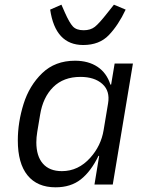

<svg xmlns="http://www.w3.org/2000/svg" viewBox="-20 -787 640 819"><path d="M383 0 403 -122H400Q368 -56 325 -22Q282 12 217 12Q139 12 97.5 -39Q56 -90 56 -188Q56 -265 80.5 -343.5Q105 -422 160 -475Q215 -528 300 -528Q357 -528 396 -502Q435 -476 451 -426H454L469 -516H547L461 0ZM365 -114Q411 -165 422 -232L441 -346Q450 -399 416.5 -429Q383 -459 323 -459Q251 -459 207 -415.5Q163 -372 151 -297L139 -225Q135 -201 135 -180Q135 -121 163 -89Q191 -57 244 -57Q314 -57 365 -114ZM194 -746 242 -767 257 -733Q276 -690 291 -674Q306 -658 337 -658Q366 -658 384.5 -672.5Q403 -687 439 -733L466 -767L516 -746Q485 -680 444.5 -637.5Q404 -595 335 -595Q216 -595 194 -746Z"/></svg>

Font: iA Writer Mono V
Style: Regular
Weight: 400
Italic angle: -9.5°
Designer: Mike Abbink, Paul van der Laan, Pieter van Rosmalen
Foundry: Bold Monday
Version: Version 2.000